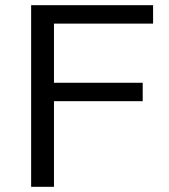

<svg xmlns="http://www.w3.org/2000/svg" viewBox="-20 -720 650 740"><path d="M570 -629H188V-401H530V-330H188V0H100V-700H570Z"/></svg>

Font: Fivo Sans Modern
Style: Regular
Weight: 400
Designer: Alexander Slobzheninov
Foundry: Alexander Slobzheninov
Version: 1.0